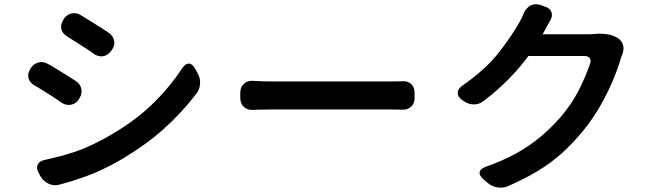

<svg xmlns="http://www.w3.org/2000/svg" viewBox="-20 -827 3040 891"><path d="M275 -738Q289 -759 311.5 -764.5Q334 -770 356 -756Q375 -745 400 -729Q425 -713 448.5 -698.5Q472 -684 484 -675Q505 -661 509.5 -638.5Q514 -616 499 -595L497 -592Q482 -571 460.5 -566.5Q439 -562 417 -576Q401 -588 377 -603.5Q353 -619 329.5 -634Q306 -649 291 -658Q269 -672 264.5 -693Q260 -714 274 -735ZM160 -23Q147 -46 155 -63Q163 -80 188 -85Q259 -100 324.5 -121.5Q390 -143 470 -187Q597 -258 680.5 -337.5Q764 -417 826 -511Q841 -532 856.5 -532Q872 -532 885 -509L896 -489Q910 -467 908.5 -439.5Q907 -412 891 -392Q824 -304 738.5 -227.5Q653 -151 531 -80Q455 -37 387.5 -12Q320 13 255 30Q230 37 206.5 26Q183 15 169 -7ZM122 -510Q136 -531 158.5 -537Q181 -543 203 -530Q222 -520 247.5 -504Q273 -488 296.5 -473.5Q320 -459 332 -451Q353 -437 357.5 -414.5Q362 -392 348 -370L346 -366Q332 -345 309.5 -341Q287 -337 266 -350Q250 -362 226 -377.5Q202 -393 178 -408Q154 -423 139 -431Q117 -444 112 -465Q107 -486 121 -507Z M1095 -396Q1095 -422 1111 -437.5Q1127 -453 1153 -452Q1168 -451 1179.5 -450.5Q1191 -450 1207 -449.5Q1223 -449 1249 -449Q1276 -449 1320 -449Q1364 -449 1417.5 -449Q1471 -449 1527.5 -449Q1584 -449 1636 -449Q1688 -449 1728.5 -449Q1769 -449 1790 -449Q1812 -449 1826 -449.5Q1840 -450 1846 -450Q1872 -452 1888 -437Q1904 -422 1904 -396V-373Q1904 -347 1888 -332Q1872 -317 1846 -318Q1838 -318 1823.5 -318.5Q1809 -319 1790 -319Q1769 -319 1728 -319Q1687 -319 1635 -319Q1583 -319 1527 -319Q1471 -319 1417 -319Q1363 -319 1319.5 -319Q1276 -319 1249 -319Q1221 -319 1205.5 -318.5Q1190 -318 1179 -318Q1168 -318 1153 -317Q1127 -316 1111 -331.5Q1095 -347 1095 -373Z M2507 -797Q2532 -790 2539 -771Q2546 -752 2532 -729Q2525 -716 2520 -708Q2515 -700 2507 -684L2498 -668H2718Q2726 -668 2735.5 -669Q2745 -670 2746 -670Q2770 -672 2797.5 -668Q2825 -664 2846 -651Q2866 -638 2871.5 -618Q2877 -598 2868 -575Q2867 -572 2867 -572Q2867 -572 2866 -570Q2865 -568 2861 -556Q2848 -510 2824 -453Q2800 -396 2765.5 -335.5Q2731 -275 2686 -220Q2639 -163 2589 -117.5Q2539 -72 2478 -35Q2417 2 2337 37Q2314 47 2287.5 42.5Q2261 38 2241 20L2222 4Q2203 -13 2206 -28.5Q2209 -44 2234 -53Q2316 -82 2377 -116Q2438 -150 2487.5 -191.5Q2537 -233 2581 -283Q2634 -345 2667 -410.5Q2700 -476 2719 -534Q2724 -548 2716.5 -557.5Q2709 -567 2694 -567H2432Q2391 -511 2339.5 -459Q2288 -407 2224 -358Q2204 -342 2178 -342.5Q2152 -343 2131 -359L2124 -363Q2103 -379 2104 -397Q2105 -415 2126 -430Q2233 -504 2294 -582Q2355 -660 2391 -725Q2396 -733 2402.5 -747Q2409 -761 2411 -767Q2422 -791 2442.5 -801.5Q2463 -812 2488 -804Z"/></svg>

Font: Chiron GoRound TC SB
Style: Regular
Weight: 500
Designer: Ryoko NISHIZUKA 西塚涼子 (kana, bopomofo & ideographs); Paul D. Hunt (Latin, Greek & Cyrillic); Sandoll Communications 산돌커뮤니
Foundry: Adobe
Version: Version 1.000;hotconv 1.1.1;makeotfexe 2.6.0